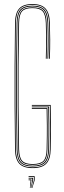

<svg xmlns="http://www.w3.org/2000/svg" viewBox="-20 -825 314 948"><path d="M141.2 5Q95.5 5 75.2 -16.8Q55 -38.5 54.2 -88Q52.8 -199.5 52.2 -299.8Q51.8 -400 52.2 -500.2Q52.8 -600.5 54.2 -712Q55 -761.5 75.1 -783.2Q95.2 -805 140.2 -805Q184.5 -805 204.6 -783.2Q224.8 -761.5 226.2 -712Q227.5 -669.8 227.8 -629.1Q228 -588.5 226.2 -535H222.2Q223.8 -582.2 223.8 -623.6Q223.8 -665 222.2 -712Q220.8 -760 201.9 -780.5Q183 -801 140.2 -801Q96.8 -801 77.9 -780.5Q59 -760 58.2 -712Q56.8 -600.5 56.2 -500.2Q55.8 -400 56.2 -299.8Q56.8 -199.5 58.2 -88Q59 -40 78 -19.5Q97 1 141.2 1Q186.2 1 205.9 -19.5Q225.5 -40 226.2 -88Q227.2 -142.5 227.4 -180.9Q227.5 -219.2 227.1 -248.2Q226.8 -277.2 226.2 -303H137.2V-307H230.2Q231 -272.5 231.4 -221.9Q231.8 -171.2 230.2 -88Q229.5 -38.5 208.6 -16.8Q187.8 5 141.2 5ZM141.2 -3Q99.2 -3 81.1 -22.2Q63 -41.5 62.2 -88Q60.2 -199.5 59.6 -299.8Q59 -400 59.6 -500.2Q60.2 -600.5 62.2 -712Q63 -758.5 80.6 -777.8Q98.2 -797 140.2 -797Q181.5 -797 199.1 -777.8Q216.8 -758.5 218.2 -712Q219.8 -664.8 219.8 -623.5Q219.8 -582.2 218.2 -535H214.2Q215.8 -582.2 215.8 -623.5Q215.8 -664.8 214.2 -712Q212.8 -756.2 196 -774.6Q179.2 -793 140.2 -793Q100.5 -793 83.8 -774.6Q67 -756.2 66.2 -712Q64.2 -600.5 63.6 -500.2Q63 -400 63.6 -299.8Q64.2 -199.5 66.2 -88Q67 -43.8 83.9 -25.4Q100.8 -7 141.2 -7Q182.5 -7 200 -25.4Q217.5 -43.8 218.2 -88Q219.8 -165 219.4 -211Q219 -257 218.2 -295H137.2V-299H222.2Q223 -265.2 223.4 -216Q223.8 -166.8 222.2 -88Q221.5 -41.5 203.1 -22.2Q184.8 -3 141.2 -3ZM141.2 -11Q102.2 -11 86.6 -28.1Q71 -45.2 70.2 -88Q68.2 -199.5 67.6 -299.8Q67 -400 67.6 -500.2Q68.2 -600.5 70.2 -712Q71 -754.8 86.5 -771.9Q102 -789 140.2 -789Q177.8 -789 193.2 -771.9Q208.8 -754.8 210.2 -712Q211.8 -664.8 211.8 -623.5Q211.8 -582.2 210.2 -535H206.2Q207.2 -566.5 207.6 -595Q208 -623.5 207.6 -651.8Q207.2 -680 206.2 -711Q204.8 -753 190.5 -769Q176.2 -785 140.2 -785Q103.5 -785 89.2 -769.1Q75 -753.2 74.2 -712Q72.2 -600.5 71.6 -500.2Q71 -400 71.6 -299.8Q72.2 -199.5 74.2 -88Q75 -46.8 89.8 -30.9Q104.5 -15 141.2 -15Q179.5 -15 194.5 -30.9Q209.5 -46.8 210.2 -88Q211.8 -160.5 211.4 -205.2Q211 -250 210.2 -287H137.2V-291H214.2Q215 -258 215.4 -210.1Q215.8 -162.2 214.2 -88Q213.5 -45.2 197.2 -28.1Q181 -11 141.2 -11ZM137 103 147.2 65V49H121.2V45H151.2V65L139.5 103ZM127.5 103 131.2 65H121.2V61H135.2V65L129.8 103ZM132.2 103 139.2 65V57H121.2V53H143.2V65L134.5 103Z"/></svg>

Font: Big Shoulders Inline Display SC Thin
Style: Regular
Weight: 100
Designer: Patric King
Foundry: XO Type Co
Version: Version 2.002